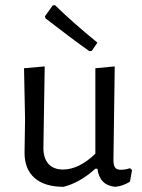

<svg xmlns="http://www.w3.org/2000/svg" viewBox="-20 -717 551 743"><path d="M357 -552C291.7 -605.3 237 -653.7 193 -697L184 -696L154 -654L156 -646C222 -594.7 278.7 -552.3 326 -519L335 -520ZM425.5 -68.5C421.2 -74.2 419 -84 419 -98L424 -460L349 -453V-122C306.3 -81.3 264.7 -61 224 -61C198.7 -61 179.5 -68.7 166.5 -84C153.5 -99.3 147.3 -120.7 148 -148L153 -460L73 -453L77 -256L75 -129C74.3 -85.7 87 -52.3 113 -29C139 -5.7 176.7 6 226 6C268 -4.7 309 -28 349 -64H357C362.3 -21.3 385.3 2 426 6C446 4 465 -2.7 483 -14L491 -59L483 -66C470.3 -62 458.7 -60 448 -60C437.3 -60 429.8 -62.8 425.5 -68.5Z"/></svg>

Font: Alegreya Sans
Style: Regular
Weight: 400
Designer: Juan Pablo del Peral
Foundry: Huerta Tipografica
Version: Version 1.000;PS 001.000;hotconv 1.0.70;makeotf.lib2.5.58329